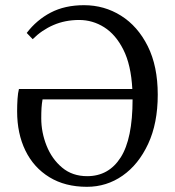

<svg xmlns="http://www.w3.org/2000/svg" viewBox="-20 -705 675 740"><path d="M46 -276Q46 -300 47.5 -323.5Q49 -347 53 -362H490Q485 -455 455.5 -513.5Q426 -572 381.5 -600Q337 -628 285 -628Q231 -628 186 -608.5Q141 -589 106 -554L83 -578Q121 -628 175.5 -656.5Q230 -685 304 -685Q382 -685 446.5 -644.5Q511 -604 549.5 -527Q588 -450 588 -340Q588 -230 551 -150.5Q514 -71 452.5 -28Q391 15 315 15Q231 15 170.5 -22Q110 -59 78 -124.5Q46 -190 46 -276ZM316 -26Q399 -26 445 -98Q491 -170 491 -322H144Q141 -305 140 -288.5Q139 -272 139 -249Q139 -195 159.5 -143.5Q180 -92 219.5 -59Q259 -26 316 -26Z"/></svg>

Font: Source Serif 4 Subhead
Style: Regular
Weight: 400
Designer: Frank Grießhammer
Foundry: Adobe Systems Incorporated
Version: Version 4.004;hotconv 1.0.117;makeotfexe 2.5.65602